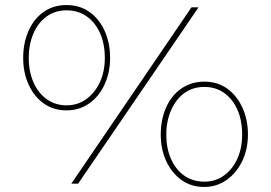

<svg xmlns="http://www.w3.org/2000/svg" viewBox="-20 -729 1076 762"><path d="M263 0 740 -700H768L290 0ZM244 -291Q192 -291 153.5 -318.5Q115 -346 93.5 -393.5Q72 -441 72 -499Q72 -558 93 -606Q114 -654 153 -681.5Q192 -709 244 -709Q296 -709 335 -681.5Q374 -654 395.5 -606Q417 -558 417 -499Q417 -441 395 -393.5Q373 -346 334 -318.5Q295 -291 244 -291ZM244 -311Q289 -311 323 -336Q357 -361 376.5 -403Q396 -445 396 -499Q396 -555 377 -597.5Q358 -640 324 -664Q290 -688 244 -688Q199 -688 165 -663.5Q131 -639 112.5 -595.5Q94 -552 94 -499Q94 -445 113 -402Q132 -359 166 -335Q200 -311 244 -311ZM790 13Q739 13 700.5 -14.5Q662 -42 640 -89Q618 -136 618 -195Q618 -254 639 -302Q660 -350 699.5 -377.5Q739 -405 791 -405Q843 -405 881.5 -377.5Q920 -350 942 -302Q964 -254 964 -195Q964 -137 941.5 -90Q919 -43 879.5 -15Q840 13 790 13ZM791 -8Q835 -8 869 -32.5Q903 -57 922 -99Q941 -141 941 -195Q941 -251 922.5 -293Q904 -335 870.5 -359.5Q837 -384 791 -384Q745 -384 711.5 -359.5Q678 -335 659 -291.5Q640 -248 640 -195Q640 -140 659 -97.5Q678 -55 712 -31.5Q746 -8 791 -8Z"/></svg>

Font: Lexend Mega Thin
Style: Regular
Weight: 250
Version: Version 1.007